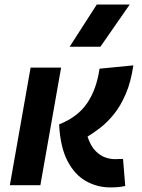

<svg xmlns="http://www.w3.org/2000/svg" viewBox="-20 -815 626 845"><path d="M464.8 9.8Q407.7 9.8 358.2 -18.1Q308.6 -45.9 276.9 -106.9Q245.1 -168 240.2 -267.6Q322.8 -300.3 364 -361.8Q405.3 -423.3 418 -512.7L566.9 -527.3Q556.2 -454.6 533.7 -402.1Q511.2 -349.6 481.9 -313.2Q452.6 -276.9 422.1 -253.2Q391.6 -229.5 365.2 -213.9Q378.9 -172.4 400.1 -150.9Q421.4 -129.4 443.6 -122.1Q465.8 -114.7 481.9 -114.7Q488.8 -114.7 493.4 -114.7Q498 -114.7 501.5 -115.2Q505.9 -115.2 510.3 -115.2Q514.6 -115.2 521.5 -115.2L531.2 3.4Q516.6 6.8 501.7 8.3Q486.8 9.8 464.8 9.8ZM23.4 0 114.7 -517.6H249L157.7 0ZM286.6 -609.4 405.8 -794.9H550.8L421.9 -609.4Z"/></svg>

Font: Cascadia Mono
Style: Bold Italic
Weight: 700
Italic angle: -10°
Monospace: yes
Designer: Aaron Bell
Foundry: Saja Typeworks
Version: Version 2404.023; ttfautohint (v1.8.4)